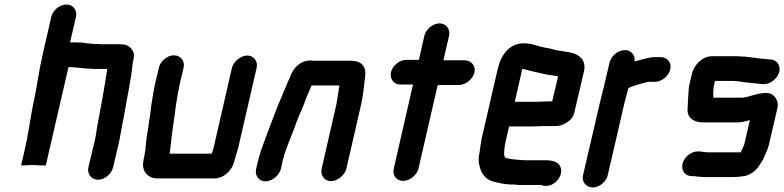

<svg xmlns="http://www.w3.org/2000/svg" viewBox="-20 -752 3459 847"><path d="M206 -677 167 -506C152 -441 144 -378 131 -314L128 -300C123 -276 119 -255 116 -236C107 -188 102 -147 91 -100L73 -22L128 -24C140 -23 163 -22 175 -22C183 -22 182 -22 182 -22L278 -438C279 -443 280 -449 283 -456H289C293 -456 298 -456 303 -455L327 -453C343 -452 360 -449 375 -449C381 -449 386 -449 391 -448H452V-440C440 -361 425 -278 409 -195C404 -168 402 -141 394 -115L370 -14C363 15 384 41 413 41C442 41 472 15 479 -14L502 -112C509 -140 513 -170 519 -200L529 -252C541 -326 559 -402 565 -471L569 -491C573 -508 571 -523 561 -535C546 -553 533 -557 504 -557H421C415 -558 409 -558 403 -558C398 -558 392 -558 386 -559L363 -561C349 -564 331 -565 314 -565H289L315 -677C322 -707 303 -732 273 -732C243 -732 213 -707 206 -677Z M681 -454 665 -386C657 -353 653 -318 647 -285C645 -267 641 -232 637 -214C636 -204 635 -194 633 -183L628 -153C623 -124 624 -99 618 -71L615 -56C613 -46 612 -37 611 -30C608 5 634 35 674 35H926C967 35 1004 0 1013 -39C1019 -64 1030 -90 1035 -118L1112 -452C1119 -481 1100 -507 1071 -507C1042 -507 1010 -481 1003 -452L926 -116C924 -106 922 -97 919 -89C918 -84 916 -79 914 -74H728L729 -78C734 -115 737 -153 743 -192C752 -248 756 -302 769 -360C770 -369 772 -377 774 -386L790 -454C797 -483 776 -508 747 -508C718 -508 688 -483 681 -454Z M1219 -7 1225 -34C1226 -39 1227 -46 1231 -57C1233 -67 1236 -76 1239 -84C1253 -125 1274 -172 1288 -213C1301 -249 1320 -285 1331 -320C1336 -332 1342 -345 1346 -355L1351 -367C1351 -369 1353 -372 1355 -375H1477C1477 -374 1476 -373 1477 -372L1473 -348C1470 -331 1468 -311 1464 -292L1399 -8C1392 21 1411 47 1440 47C1469 47 1501 21 1508 -8L1573 -291C1582 -331 1586 -372 1590 -408C1598 -457 1578 -484 1527 -484H1370C1363 -484 1357 -484 1352 -485C1308 -487 1274 -454 1260 -414C1260 -412 1259 -409 1257 -406C1250 -392 1247 -385 1242 -371C1237 -359 1229 -344 1225 -331C1219 -317 1215 -308 1208 -292C1192 -248 1175 -208 1159 -164C1144 -122 1127 -81 1116 -34L1110 -7C1103 22 1122 48 1151 48C1180 48 1212 22 1219 -7Z M1852 -594 1828 -488H1772C1743 -488 1712 -463 1705 -434C1698 -405 1717 -379 1746 -379H1802L1717 -8C1710 21 1729 46 1758 46C1787 46 1819 21 1826 -8L1911 -377H2005C2034 -377 2066 -403 2073 -432C2080 -461 2059 -486 2030 -486H1936L1961 -594C1968 -623 1948 -649 1919 -649C1890 -649 1859 -623 1852 -594Z M2345 -303H2251L2284 -448C2286 -448 2288 -448 2290 -447C2305 -444 2324 -438 2338 -435C2365 -430 2390 -422 2418 -419L2434 -417L2442 -415L2416 -305H2407C2394 -305 2360 -303 2345 -303ZM2382 -196H2435C2448 -196 2463 -201 2481 -212C2499 -223 2510 -238 2514 -257L2557 -441C2567 -495 2526 -519 2474 -524L2458 -527L2442 -529C2429 -531 2419 -535 2406 -538L2383 -542C2352 -548 2328 -561 2291 -561C2228 -561 2191 -512 2176 -449L2105 -142C2099 -114 2098 -86 2092 -61C2091 -52 2092 -42 2093 -31C2101 16 2123 46 2178 54C2197 59 2218 62 2242 62H2250C2257 63 2264 64 2271 64H2366L2374 66C2419 80 2468 27 2453 -14C2445 -36 2422 -45 2388 -45H2296C2287 -45 2277 -47 2267 -47C2260 -47 2245 -49 2239 -50C2231 -50 2217 -54 2211 -56C2209 -56 2207 -57 2207 -59C2207 -62 2203 -69 2204 -75C2204 -94 2208 -119 2214 -143L2226 -194H2320C2335 -194 2368 -196 2382 -196Z M2937 -446C2944 -475 2924 -500 2895 -500H2865C2836 -498 2806 -487 2779 -481C2784 -507 2765 -531 2737 -531C2707 -531 2676 -506 2669 -476L2645 -374C2639 -350 2631 -319 2625 -293L2552 21C2545 50 2566 75 2595 75C2624 75 2654 50 2661 21L2734 -295C2739 -316 2748 -346 2752 -363C2758 -367 2763 -368 2773 -372C2788 -377 2802 -382 2816 -385C2825 -387 2836 -391 2845 -391H2870C2899 -391 2930 -417 2937 -446Z M3361 -342C3335 -342 3312 -335 3288 -328C3283 -326 3278 -325 3276 -325C3270 -324 3261 -321 3256 -321H3127V-322C3126 -340 3126 -362 3131 -383L3134 -395H3219C3224 -394 3228 -394 3232 -394C3257 -389 3287 -387 3313 -384C3323 -384 3335 -381 3344 -381H3351C3380 -381 3411 -407 3418 -436C3425 -465 3405 -490 3376 -490H3369C3360 -492 3350 -493 3341 -493C3338 -494 3335 -494 3331 -494C3325 -495 3319 -496 3311 -497C3288 -499 3270 -503 3246 -503C3239 -504 3233 -504 3226 -504H3121C3078 -504 3041 -465 3032 -425L3022 -383C3017 -363 3018 -342 3016 -325C3014 -308 3015 -288 3013 -270C3011 -234 3039 -212 3080 -212H3231C3253 -212 3269 -217 3288 -222L3264 -118C3262 -109 3257 -100 3253 -92C3252 -89 3250 -85 3248 -80H3100C3089 -81 3076 -83 3065 -84H3058C3029 -84 2998 -59 2991 -30C2984 -1 3002 25 3031 25H3038C3047 25 3058 28 3068 28C3076 29 3083 29 3090 29H3216C3235 29 3249 27 3267 24C3289 19 3314 2 3326 -17C3334 -29 3344 -43 3350 -57C3359 -77 3368 -95 3373 -118L3410 -277C3417 -309 3394 -342 3361 -342Z"/></svg>

Font: Electronic
Style: ExHvIt
Weight: 900
Version: Version 1.011